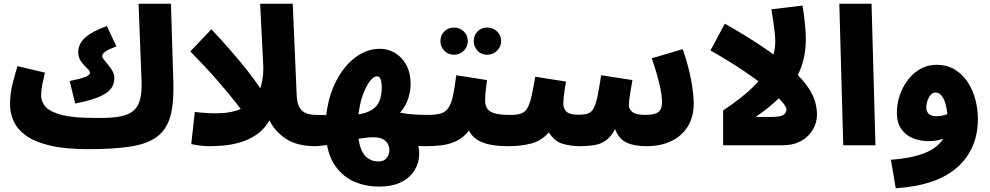

<svg xmlns="http://www.w3.org/2000/svg" viewBox="-20 -780 5316 1031"><path d="M384 -224 354 -345Q411 -356 437 -366.5Q463 -377 463 -389Q463 -399 447 -414Q431 -429 415.5 -450Q400 -471 400 -499Q400 -544 437.5 -578Q475 -612 554 -640L605 -531Q529 -503 529 -480Q529 -471 539 -458.5Q549 -446 561.5 -431Q574 -416 584 -398.5Q594 -381 594 -361Q594 -343 587.5 -324.5Q581 -306 560 -288Q539 -270 497 -254Q455 -238 384 -224Z M454 21Q328 21 246 1Q164 -19 118 -53Q72 -87 53 -130Q34 -173 34 -219Q34 -278 48 -332.5Q62 -387 74 -425L221 -390Q214 -359 207.5 -328Q201 -297 201 -268Q201 -232 226.5 -205Q252 -178 313 -162.5Q374 -147 480 -147Q555 -145 606 -151.5Q657 -158 687.5 -178.5Q718 -199 730.5 -240Q743 -281 740 -349L724 -760H898L911 -332Q914 -221 893.5 -151.5Q873 -82 821.5 -44.5Q770 -7 680 7Q590 21 454 21Z M1314 -138Q1288 -176 1248 -227Q1208 -278 1148.5 -346.5Q1089 -415 1002 -504L1115 -623Q1165 -570 1213.5 -514.5Q1262 -459 1303.5 -407Q1345 -355 1374 -311.5Q1403 -268 1414 -239Z M1101 5Q1074 5 1046 0.5Q1018 -4 1007 -6L1026 -179Q1095 -170 1161 -172Q1227 -174 1279.5 -197.5Q1332 -221 1363 -274Q1394 -327 1394 -419L1377 -760H1552L1573 -271Q1575 -225 1589 -202Q1603 -179 1626.5 -171Q1650 -163 1680 -163Q1715 -163 1740 -143Q1765 -123 1765 -79Q1765 -42 1739 -18.5Q1713 5 1674 5Q1575 5 1515 -35Q1455 -75 1427 -134Q1399 -85 1357.5 -57Q1316 -29 1269.5 -15.5Q1223 -2 1179 1.5Q1135 5 1101 5Z M1665 5 1675 -163Q1684 -163 1699.5 -163Q1715 -163 1732 -162Q1744 -266 1786 -346.5Q1828 -427 1889 -472.5Q1950 -518 2021 -518Q2063 -518 2100.5 -496Q2138 -474 2161.5 -431.5Q2185 -389 2185 -327Q2185 -294 2172.5 -252.5Q2160 -211 2128 -175Q2163 -168 2200.5 -165.5Q2238 -163 2275 -163Q2323 -163 2344 -139Q2365 -115 2365 -81Q2365 -43 2340 -19Q2315 5 2265 5Q2247 5 2226 4Q2235 40 2228 78Q2221 116 2196 149Q2171 182 2126 202Q2081 222 2014 222Q1948 222 1890.5 199Q1833 176 1792 126.5Q1751 77 1736 -1Q1690 5 1665 5ZM2004 -370Q1986 -370 1966 -344Q1946 -318 1929 -272Q1912 -226 1905 -166Q1966 -175 1998 -207.5Q2030 -240 2030 -315Q2030 -331 2025 -350.5Q2020 -370 2004 -370ZM2012 87Q2041 87 2056 69Q2071 51 2071 25Q2071 14 2065 -2Q2059 -18 2040 -30.5Q2021 -43 1982 -43Q1966 -43 1946.5 -40.5Q1927 -38 1905 -35Q1915 31 1943 59Q1971 87 2012 87Z M2596 -486Q2565 -486 2544.5 -507.5Q2524 -529 2524 -559Q2524 -591 2544.5 -611.5Q2565 -632 2596 -632Q2627 -632 2649 -611.5Q2671 -591 2671 -559Q2671 -529 2649 -507.5Q2627 -486 2596 -486ZM2418 -486Q2387 -486 2366 -507.5Q2345 -529 2345 -559Q2345 -591 2366 -611.5Q2387 -632 2418 -632Q2448 -632 2470 -611.5Q2492 -591 2492 -559Q2492 -529 2470 -507.5Q2448 -486 2418 -486Z M2265 5 2275 -163Q2317 -163 2343 -169.5Q2369 -176 2385.5 -197.5Q2402 -219 2411.5 -261.5Q2421 -304 2430 -376L2595 -350Q2593 -329 2589 -299.5Q2585 -270 2585 -241Q2585 -215 2596 -197.5Q2607 -180 2636 -171.5Q2665 -163 2720 -163Q2768 -163 2789 -139Q2810 -115 2810 -81Q2810 -43 2785 -19Q2760 5 2710 5Q2621 5 2570.5 -15.5Q2520 -36 2498 -79Q2469 -41 2431.5 -23Q2394 -5 2351.5 0Q2309 5 2265 5Z M2710 5 2720 -163Q2754 -163 2775.5 -169.5Q2797 -176 2810 -196.5Q2823 -217 2833 -258Q2843 -299 2854 -368L3019 -342Q3016 -322 3010.5 -287Q3005 -252 3005 -223Q3005 -198 3021.5 -181Q3038 -164 3084 -164Q3116 -164 3135.5 -170Q3155 -176 3167 -197Q3179 -218 3188 -260.5Q3197 -303 3208 -376L3376 -350Q3370 -316 3363.5 -276.5Q3357 -237 3357 -216Q3357 -194 3376 -178.5Q3395 -163 3443 -163Q3496 -163 3515.5 -178.5Q3535 -194 3535 -231Q3535 -271 3520 -332.5Q3505 -394 3480 -467L3646 -516Q3664 -466 3677.5 -412.5Q3691 -359 3698 -310Q3705 -261 3705 -225Q3705 -152 3673 -100.5Q3641 -49 3584 -22Q3527 5 3452 5Q3385 5 3343.5 -15Q3302 -35 3283 -87Q3261 -45 3233 -25.5Q3205 -6 3170 -0.5Q3135 5 3093 5Q3047 5 3002.5 -7.5Q2958 -20 2927 -69Q2887 -23 2831 -9Q2775 5 2710 5Z M4112 -297Q4057 -343 3975 -398.5Q3893 -454 3795 -509L3872 -653Q3997 -582 4082.5 -523.5Q4168 -465 4223 -415Z M4367 -163Q4367 -138 4357 -110Q4347 -82 4325 -57Q4303 -32 4267.5 -16Q4232 0 4181 0H3863V-187Q3966 -255 4027.5 -316.5Q4089 -378 4116 -437.5Q4143 -497 4143 -560Q4143 -578 4139.5 -610.5Q4136 -643 4131 -676Q4126 -709 4122 -730L4289 -750Q4293 -730 4297 -699Q4301 -668 4304 -634Q4307 -600 4307 -568Q4307 -462 4264 -377Q4307 -333 4329 -296Q4351 -259 4359 -226.5Q4367 -194 4367 -163ZM4038 -152H4120Q4171 -152 4187 -163Q4203 -174 4203 -192Q4203 -211 4162 -252Q4108 -200 4038 -152Z M4508 0 4487 -760H4660L4681 0Z M4790 231 4764 78Q4873 70 4943.5 42.5Q5014 15 5045 -35Q5009 -22 4966 -22Q4922 -22 4883 -37.5Q4844 -53 4820 -87Q4796 -121 4796 -175Q4796 -220 4810.5 -265Q4825 -310 4853 -348Q4881 -386 4920.5 -409Q4960 -432 5009 -432Q5065 -432 5107 -406.5Q5149 -381 5176.5 -339Q5204 -297 5217.5 -245.5Q5231 -194 5231 -141Q5231 18 5122 117Q5013 216 4790 231ZM4954 -205Q4954 -181 4967 -168.5Q4980 -156 5011 -156Q5022 -156 5037 -158.5Q5052 -161 5067 -167Q5062 -223 5045 -253Q5028 -283 5004 -283Q4988 -283 4977 -270Q4966 -257 4960 -238.5Q4954 -220 4954 -205Z"/></svg>

Font: Noto Sans Arabic Blk
Style: Regular
Weight: 900
Designer: Monotype Design Team, Nadine Chahine, Nizar Qandah and Khaled Hosny
Foundry: Monotype Imaging Inc.
Version: Version 2.012; ttfautohint (v1.8.4.7-5d5b)